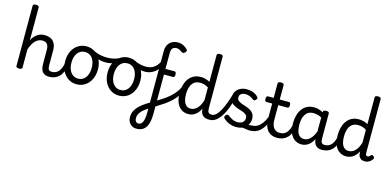

<svg xmlns="http://www.w3.org/2000/svg" viewBox="-103 -1564 5367 2629"><g transform="rotate(15 2580.5 -250.0)"><path d="M568 17Q538 17 514.5 8.5Q491 0 475.5 -18.5Q460 -37 452 -65.5Q444 -94 444 -135V-334Q444 -384 423 -411.5Q402 -439 351 -439Q327 -439 303 -428.5Q279 -418 257 -396.5Q235 -375 217 -342.5Q199 -310 186 -266V-11Q186 2 175 8.5Q164 15 143 15Q121 15 110.5 8.5Q100 2 100 -11V-864Q100 -877 110.5 -883.5Q121 -890 143 -890Q164 -890 175 -883.5Q186 -877 186 -864V-398Q201 -428 221 -451Q241 -474 264 -489.5Q287 -505 312 -512Q337 -519 363 -519Q412 -519 449.5 -501.5Q487 -484 508.5 -445.5Q530 -407 530 -343V-138Q530 -94 542 -76Q554 -58 587 -58Q601 -58 608 -46.5Q615 -35 613.5 -20.5Q612 -6 601 5.5Q590 17 568 17Z M568 17Q554 17 547.5 5.5Q541 -6 542.5 -20.5Q544 -35 555 -46.5Q566 -58 587 -58Q614 -58 636.5 -67Q659 -76 677.5 -95Q696 -114 709.5 -144Q723 -174 731 -215Q734 -230 747 -233.5Q760 -237 772 -232Q784 -227 782 -212Q774 -153 755.5 -109.5Q737 -66 709.5 -38.5Q682 -11 646.5 3Q611 17 568 17Z M959 19Q892 19 839.5 -15Q787 -49 757 -109.5Q727 -170 727 -250Q727 -309 744 -358Q761 -407 792.5 -443Q824 -479 866 -499Q908 -519 959 -519Q1026 -519 1078 -484.5Q1130 -450 1160 -389.5Q1190 -329 1190 -251Q1190 -204 1179 -163Q1168 -122 1147.5 -88.5Q1127 -55 1098.5 -31Q1070 -7 1034.5 6Q999 19 959 19ZM959 -61Q992 -61 1018 -74.5Q1044 -88 1063 -113Q1082 -138 1092 -173Q1102 -208 1102 -251Q1102 -308 1084.5 -350.5Q1067 -393 1035 -416Q1003 -439 959 -439Q927 -439 900 -426Q873 -413 854 -387.5Q835 -362 825 -327.5Q815 -293 815 -250Q815 -193 833 -150.5Q851 -108 883 -84.5Q915 -61 959 -61Z M1260 -373Q1214 -373 1158 -388.5Q1102 -404 1037 -438Q1028 -443 1025.5 -454.5Q1023 -466 1026.5 -477.5Q1030 -489 1038 -494.5Q1046 -500 1058 -494Q1088 -477 1122 -465.5Q1156 -454 1192 -448Q1228 -442 1262 -442Q1295 -442 1329 -447Q1363 -452 1393.5 -462Q1424 -472 1445 -486Q1457 -495 1466.5 -484.5Q1476 -474 1478 -458Q1480 -442 1465 -432Q1417 -401 1363.5 -387Q1310 -373 1260 -373Z M1560 19Q1493 19 1440.5 -15Q1388 -49 1358 -109.5Q1328 -170 1328 -250Q1328 -309 1345 -358Q1362 -407 1393.5 -443Q1425 -479 1467 -499Q1509 -519 1560 -519Q1627 -519 1679 -484.5Q1731 -450 1761 -389.5Q1791 -329 1791 -251Q1791 -204 1780 -163Q1769 -122 1748.5 -88.5Q1728 -55 1699.5 -31Q1671 -7 1635.5 6Q1600 19 1560 19ZM1560 -61Q1593 -61 1619 -74.5Q1645 -88 1664 -113Q1683 -138 1693 -173Q1703 -208 1703 -251Q1703 -308 1685.5 -350.5Q1668 -393 1636 -416Q1604 -439 1560 -439Q1528 -439 1501 -426Q1474 -413 1455 -387.5Q1436 -362 1426 -327.5Q1416 -293 1416 -250Q1416 -193 1434 -150.5Q1452 -108 1484 -84.5Q1516 -61 1560 -61Z M1812 -390Q1778 -390 1736 -399Q1694 -408 1645 -432Q1635 -438 1634.5 -454.5Q1634 -471 1641 -485Q1648 -499 1658 -494Q1689 -479 1731 -469.5Q1773 -460 1813 -460Q1880 -460 1925 -491.5Q1970 -523 1997 -578Q2007 -595 2020.5 -593Q2034 -591 2041.5 -579Q2049 -567 2041 -548Q2017 -497 1982.5 -461.5Q1948 -426 1905.5 -408Q1863 -390 1812 -390Z M1906 394Q1896 394 1891.5 382.5Q1887 371 1888.5 356.5Q1890 342 1896.5 330.5Q1903 319 1913 319Q1944 319 1962 296Q1980 273 1987.5 232.5Q1995 192 1995 140V-726Q1995 -786 2018 -823Q2041 -860 2076.5 -877Q2112 -894 2151 -894Q2200 -894 2234 -876Q2268 -858 2290 -835Q2301 -824 2298 -812.5Q2295 -801 2284 -789Q2271 -776 2260 -774Q2249 -772 2236 -780Q2214 -796 2196.5 -805Q2179 -814 2154 -814Q2123 -814 2102 -795Q2081 -776 2081 -720V-500H2210Q2234 -500 2234 -460Q2234 -440 2227.5 -430Q2221 -420 2210 -420H2081V135Q2081 192 2072.5 239.5Q2064 287 2044 321.5Q2024 356 1990.5 375Q1957 394 1906 394Z M1905 394Q1869 394 1841 376.5Q1813 359 1797.5 329Q1782 299 1782 263Q1782 212 1803.5 171Q1825 130 1862 95.5Q1899 61 1945.5 31Q1992 1 2044 -29Q2096 -59 2147.5 -92.5Q2199 -126 2245 -165.5Q2291 -205 2326 -254Q2361 -303 2379 -366Q2381 -374 2393.5 -371.5Q2406 -369 2417 -361.5Q2428 -354 2426 -345Q2408 -276 2374.5 -222Q2341 -168 2297.5 -125Q2254 -82 2205.5 -48Q2157 -14 2108.5 15.5Q2060 45 2016.5 72Q1973 99 1938.5 126Q1904 153 1884.5 184.5Q1865 216 1865 254Q1865 278 1872.5 292.5Q1880 307 1891 313Q1902 319 1914 319Q1923 319 1927 330.5Q1931 342 1929 356.5Q1927 371 1920.5 382.5Q1914 394 1905 394Z M2541 17Q2485 17 2443 -11Q2401 -39 2377 -94Q2353 -149 2353 -232Q2353 -284 2363 -328.5Q2373 -373 2392 -408.5Q2411 -444 2438.5 -468.5Q2466 -493 2501.5 -506Q2537 -519 2581 -519Q2612 -519 2645 -510Q2678 -501 2708 -485V-864Q2708 -877 2719 -883.5Q2730 -890 2752 -890Q2774 -890 2784 -883.5Q2794 -877 2794 -864V-134Q2794 -90 2807.5 -74Q2821 -58 2858 -58Q2869 -58 2874.5 -46.5Q2880 -35 2878.5 -20.5Q2877 -6 2867.5 5.5Q2858 17 2839 17Q2812 17 2790 11.5Q2768 6 2752 -7Q2736 -20 2726 -39.5Q2716 -59 2713 -88L2712 -105Q2689 -59 2661 -32Q2633 -5 2602.5 6Q2572 17 2541 17ZM2554 -63Q2585 -63 2613 -79.5Q2641 -96 2665.5 -130.5Q2690 -165 2708 -222V-405Q2677 -425 2647.5 -432.5Q2618 -440 2588 -440Q2561 -440 2538 -432Q2515 -424 2497.5 -407.5Q2480 -391 2467.5 -366.5Q2455 -342 2448.5 -309.5Q2442 -277 2442 -235Q2442 -184 2454 -145Q2466 -106 2491 -84.5Q2516 -63 2554 -63Z M2842 17Q2828 17 2823.5 5.5Q2819 -6 2822 -20.5Q2825 -35 2834 -46.5Q2843 -58 2857 -58Q2886 -58 2914.5 -84.5Q2943 -111 2969.5 -158.5Q2996 -206 3020.5 -271.5Q3045 -337 3067 -415Q3072 -432 3086 -433Q3100 -434 3111.5 -425.5Q3123 -417 3120 -402Q3105 -337 3085.5 -275Q3066 -213 3041.5 -160Q3017 -107 2987 -67.5Q2957 -28 2921 -5.5Q2885 17 2842 17Z M3290 -20Q3323 -35 3347.5 -43.5Q3372 -52 3392.5 -55Q3413 -58 3432 -58Q3441 -58 3443 -46.5Q3445 -35 3441.5 -20.5Q3438 -6 3430.5 5.5Q3423 17 3414 17Q3390 17 3366 12Q3342 7 3318 5Q3294 3 3268 13ZM3218 19Q3178 19 3142.5 7.5Q3107 -4 3079.5 -21.5Q3052 -39 3035 -57Q3028 -65 3029 -77Q3030 -89 3043 -102Q3054 -112 3063 -114Q3072 -116 3083 -108Q3119 -80 3152.5 -65Q3186 -50 3219 -50Q3248 -50 3270.5 -59Q3293 -68 3306.5 -86.5Q3320 -105 3320 -131Q3320 -163 3301 -180.5Q3282 -198 3252.5 -208.5Q3223 -219 3190 -229Q3157 -239 3127.5 -255Q3098 -271 3079 -299Q3060 -327 3060 -374Q3060 -416 3081.5 -448.5Q3103 -481 3141.5 -500Q3180 -519 3230 -519Q3269 -519 3300 -510Q3331 -501 3354.5 -487Q3378 -473 3392 -456Q3403 -444 3401.5 -434Q3400 -424 3388 -413Q3377 -400 3366.5 -399Q3356 -398 3344 -407Q3317 -428 3289.5 -439Q3262 -450 3229 -450Q3194 -450 3170 -433.5Q3146 -417 3146 -383Q3146 -354 3164.5 -337.5Q3183 -321 3212.5 -310Q3242 -299 3275.5 -288.5Q3309 -278 3338.5 -261.5Q3368 -245 3386.5 -217Q3405 -189 3405 -143Q3405 -101 3384.5 -64Q3364 -27 3322.5 -4Q3281 19 3218 19Z M3414 17Q3400 17 3393.5 5.5Q3387 -6 3388.5 -20.5Q3390 -35 3401 -46.5Q3412 -58 3433 -58Q3463 -58 3490.5 -71Q3518 -84 3542 -109Q3566 -134 3588 -173Q3610 -212 3629 -264Q3634 -279 3646.5 -278Q3659 -277 3668 -268Q3677 -259 3674 -248Q3653 -180 3627.5 -130.5Q3602 -81 3570 -48Q3538 -15 3499.5 1Q3461 17 3414 17Z M3802 17Q3756 17 3721.5 2Q3687 -13 3663 -41.5Q3639 -70 3627 -112.5Q3615 -155 3615 -211V-420H3537Q3523 -420 3516.5 -429Q3510 -438 3510 -460Q3510 -483 3516.5 -491.5Q3523 -500 3537 -500H3615V-704Q3615 -717 3625.5 -723.5Q3636 -730 3658 -730Q3679 -730 3690 -723.5Q3701 -717 3701 -704V-500H3828Q3843 -500 3849.5 -491.5Q3856 -483 3856 -460Q3856 -438 3849.5 -429Q3843 -420 3828 -420H3701V-214Q3701 -176 3708.5 -147.5Q3716 -119 3731 -99Q3746 -79 3768.5 -68.5Q3791 -58 3820 -58Q3834 -58 3841 -46.5Q3848 -35 3846.5 -20.5Q3845 -6 3834 5.5Q3823 17 3802 17Z M3802 17Q3788 17 3781.5 5.5Q3775 -6 3776.5 -20.5Q3778 -35 3789 -46.5Q3800 -58 3821 -58Q3848 -58 3870.5 -67Q3893 -76 3911.5 -95Q3930 -114 3943.5 -144Q3957 -174 3965 -215Q3968 -230 3981 -233.5Q3994 -237 4006 -232Q4018 -227 4016 -212Q4008 -153 3989.5 -109.5Q3971 -66 3943.5 -38.5Q3916 -11 3880.5 3Q3845 17 3802 17Z M4147 17Q4092 17 4050 -11Q4008 -39 3984 -94Q3960 -149 3960 -232Q3960 -284 3970 -328.5Q3980 -373 3998.5 -408.5Q4017 -444 4044.5 -468.5Q4072 -493 4107 -506Q4142 -519 4185 -519Q4226 -519 4268 -504Q4310 -489 4345 -462V-386Q4305 -418 4268 -429Q4231 -440 4195 -440Q4168 -440 4145 -432Q4122 -424 4104.5 -407.5Q4087 -391 4074.5 -366.5Q4062 -342 4055.5 -309.5Q4049 -277 4049 -235Q4049 -183 4061 -144Q4073 -105 4097.5 -84Q4122 -63 4161 -63Q4198 -63 4231 -87.5Q4264 -112 4290.5 -160.5Q4317 -209 4334 -282L4351 -217Q4333 -130 4300.5 -78.5Q4268 -27 4228 -5Q4188 17 4147 17ZM4437 17Q4406 17 4383 8.5Q4360 0 4344.5 -18.5Q4329 -37 4321 -65.5Q4313 -94 4313 -135V-487Q4313 -501 4324 -508Q4335 -515 4356 -515Q4378 -515 4388.5 -508.5Q4399 -502 4399 -488V-138Q4399 -94 4411 -76Q4423 -58 4456 -58Q4466 -58 4471 -46.5Q4476 -35 4474.5 -20.5Q4473 -6 4464 5.5Q4455 17 4437 17Z M4437 17Q4423 17 4416.5 5.5Q4410 -6 4411.5 -20.5Q4413 -35 4424 -46.5Q4435 -58 4456 -58Q4483 -58 4505.5 -67Q4528 -76 4546.5 -95Q4565 -114 4578.5 -144Q4592 -174 4600 -215Q4603 -230 4616 -233.5Q4629 -237 4641 -232Q4653 -227 4651 -212Q4643 -153 4624.5 -109.5Q4606 -66 4578.5 -38.5Q4551 -11 4515.5 3Q4480 17 4437 17Z M4781 17Q4725 17 4683 -11Q4641 -39 4617 -94Q4593 -149 4593 -232Q4593 -284 4603 -328.5Q4613 -373 4631.5 -408.5Q4650 -444 4677.5 -468.5Q4705 -493 4741 -506Q4777 -519 4820 -519Q4851 -519 4884.5 -510.5Q4918 -502 4948 -485V-864Q4948 -877 4959 -883.5Q4970 -890 4991 -890Q5013 -890 5023.5 -883.5Q5034 -877 5034 -864V-99Q5034 -77 5041.5 -68Q5049 -59 5063 -59Q5071 -59 5078.5 -62.5Q5086 -66 5093 -72.5Q5100 -79 5108 -89Q5115 -95 5124 -92.5Q5133 -90 5142 -83Q5152 -75 5154.5 -65Q5157 -55 5151 -47Q5140 -27 5123.5 -13Q5107 1 5087 9Q5067 17 5045 17Q5009 17 4988 3Q4967 -11 4958 -33Q4949 -55 4949 -81Q4949 -86 4949 -90.5Q4949 -95 4949 -100Q4925 -55 4897.5 -29.5Q4870 -4 4840 6.5Q4810 17 4781 17ZM4681 -235Q4681 -184 4693 -145Q4705 -106 4730 -84.5Q4755 -63 4793 -63Q4825 -63 4853 -79Q4881 -95 4905.5 -129.5Q4930 -164 4948 -221V-405Q4917 -425 4887 -432.5Q4857 -440 4827 -440Q4800 -440 4777.5 -432Q4755 -424 4737 -407.5Q4719 -391 4706.5 -366.5Q4694 -342 4687.5 -309.5Q4681 -277 4681 -235Z"/></g></svg>

Font: Playwrite IT Moderna
Style: Regular
Weight: 400
Designer: Veronika Burian, José Scaglione
Foundry: TypeTogether
Version: Version 1.002